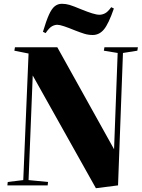

<svg xmlns="http://www.w3.org/2000/svg" viewBox="-20 -980 749 1015"><path d="M583 -191 602 -700 529 -712 532 -730H709L706 -712L630 -700L604 0L487 15L153 -581L131 -28L234 -18L232 0H19L21 -18L103 -28L131 -697L56 -712L59 -730H283ZM470 -795Q447 -795 426 -801.5Q405 -808 377 -819Q343 -833 319 -841Q295 -849 283 -849Q270 -849 255.5 -841.5Q241 -834 221 -805L207 -812Q224 -869 238.5 -901.5Q253 -934 269.5 -947Q286 -960 307 -960Q328 -960 348 -954Q368 -948 411 -930Q443 -917 467 -909.5Q491 -902 506 -902Q520 -902 535 -909.5Q550 -917 568 -942L582 -935Q554 -854 529.5 -824.5Q505 -795 470 -795Z"/></svg>

Font: Literata 72pt ExtraBold
Style: Italic
Weight: 800
Italic angle: -2°
Designer: Latin by Veronika Burian and Jose Scaglione. Greek by Irene Vlachou. Cyrillic by Vera Evstafieva
Foundry: TypeTogether
Version: Version 3.002